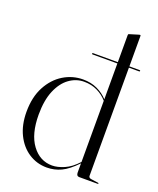

<svg xmlns="http://www.w3.org/2000/svg" viewBox="-138 -812 744 906"><g transform="rotate(20 234.0 -359.5)"><path d="M224.5 -569Q224.5 -572 228 -572H352.5V-707.5Q352.5 -713 356 -714L402 -728Q405 -729 407 -729Q410.5 -729 410.5 -725.5V-572H462.5Q465.5 -572 465.5 -569Q465.5 -565.5 462.5 -565.5H410.5V-23Q410.5 -12.5 422.5 -10.5L458 -5.5Q462.5 -5.5 462.5 -2.5Q462.5 0 459 0H367Q352.5 0 352.5 -18V-64Q312 -21.5 278.2 -5.8Q244.5 10 206.5 10Q156.5 10 115.8 -16.5Q75 -43 51.2 -91.5Q27.5 -140 27.5 -205Q27.5 -279 55.5 -331.5Q83.5 -384 129 -411.8Q174.5 -439.5 227 -439.5Q267 -439.5 298.5 -424.8Q330 -410 352.5 -385.5V-565.5H228Q224.5 -565.5 224.5 -569ZM86 -212Q86 -114.5 125.8 -61Q165.5 -7.5 227 -7.5Q254.5 -7.5 287.5 -21.8Q320.5 -36 352.5 -71V-378Q332 -402 302.2 -416.5Q272.5 -431 235.5 -431Q195 -431 161 -406.2Q127 -381.5 106.5 -332.8Q86 -284 86 -212Z"/></g></svg>

Font: Fraunces 144pt S000 Light
Style: Regular
Weight: 300
Version: Version 1.000; ttfautohint (v1.8.3)